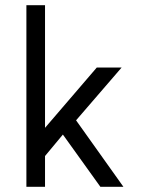

<svg xmlns="http://www.w3.org/2000/svg" viewBox="-20 -722 544 742"><path d="M154 -228 354 -461H450L274 -257L457 0H368L223 -202L154 -119V0H82V-702H154Z"/></svg>

Font: SUITE
Style: Regular
Weight: 400
Designer: Sun
Foundry: Sun
Version: Version 2.040